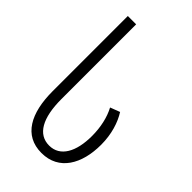

<svg xmlns="http://www.w3.org/2000/svg" viewBox="-220 -792 880 880"><g transform="rotate(45 220.5 -352.0)"><path d="M228 10C341 10 395 -86 395 -210C395 -279 376 -337 350 -378L303 -360C325 -319 337 -266 337 -209C337 -107 300 -39 229 -39C156 -39 118 -107 118 -230V-714H64V-227C64 -85 114 10 228 10Z"/></g></svg>

Font: Noto Sans Georgian ExtraCondensed Light
Style: Regular
Weight: 300
Width: 2
Designer: Monotype Design Team, Akaki Razmadze
Foundry: Google LLC
Version: Version 2.005